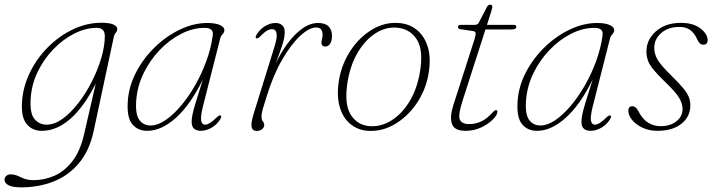

<svg xmlns="http://www.w3.org/2000/svg" viewBox="-58 -556 3078 827"><path d="M345.5 8Q327 94 281.2 147.8Q235.5 201.5 171.5 226.2Q107.5 251 34.5 251Q-4.5 251 -21.5 241.8Q-38.5 232.5 -38.5 218Q-38.5 208 -31 201.5Q-23.5 195 -11.5 195Q8 195 31.8 207.5Q55.5 220 86.5 220Q134 220 177.5 200.5Q221 181 254.2 137.8Q287.5 94.5 304 23L354.5 -196.5Q305.5 -98 246.2 -45.2Q187 7.5 122 7.5Q82 7.5 57.8 -20.5Q33.5 -48.5 36.5 -112Q40 -179.5 69.8 -241.5Q99.5 -303.5 148 -352.2Q196.5 -401 256.2 -429.5Q316 -458 379 -458Q412 -458 429.5 -450.8Q447 -443.5 447 -432Q447 -421.5 441 -415.2Q435 -409 432.5 -398.5ZM74 -128Q70.5 -66 91.2 -42.5Q112 -19 143 -19Q176.5 -19 211.5 -44.2Q246.5 -69.5 279 -111.5Q311.5 -153.5 337.2 -204Q363 -254.5 378.2 -306Q393.5 -357.5 393.5 -400.5Q393.5 -436 358.5 -436Q310.5 -436 261.8 -411.2Q213 -386.5 171.5 -343.5Q130 -300.5 103.5 -245Q77 -189.5 74 -128Z M816 -97Q805 -52.5 808.5 -35.8Q812 -19 825 -19Q844 -19 874.5 -49.5Q886 -61 892 -58.5Q898 -56 891.5 -44Q877.5 -20 853.8 -6.2Q830 7.5 807 7.5Q789 7.5 778.2 -1.5Q767.5 -10.5 767.5 -31Q767.5 -44 771 -62Q774.5 -80 785 -115Q795.5 -150 816 -214Q763 -105.5 700.2 -49Q637.5 7.5 576 7.5Q534.5 7.5 511 -22Q487.5 -51.5 492.5 -120.5Q497 -185.5 528.8 -245.8Q560.5 -306 610 -353.8Q659.5 -401.5 718.2 -429.2Q777 -457 835 -457Q870 -457 889.2 -448.2Q908.5 -439.5 908.5 -426.5Q908.5 -417 901 -409.2Q893.5 -401.5 891 -392.5ZM529 -126.5Q524 -66 541.2 -40.8Q558.5 -15.5 591.5 -15.5Q620.5 -15.5 653.8 -37.8Q687 -60 720.2 -99Q753.5 -138 782 -187.8Q810.5 -237.5 830.8 -293Q851 -348.5 858.5 -404Q863 -436 823.5 -436Q773 -436 722.8 -410.5Q672.5 -385 630.5 -341.2Q588.5 -297.5 561.2 -242Q534 -186.5 529 -126.5Z M1046 -391Q1040 -393.5 1046.5 -405.5Q1060.5 -429.5 1083.2 -443.2Q1106 -457 1129 -457Q1146.5 -457 1157.5 -447.2Q1168.5 -437.5 1168.5 -417.5Q1168.5 -392.5 1155.8 -355.2Q1143 -318 1129 -281.5Q1152 -330.5 1181.8 -370.2Q1211.5 -410 1244.8 -433.5Q1278 -457 1312.5 -457Q1343 -457 1357.5 -442Q1372 -427 1372 -402Q1372 -380.5 1364 -368Q1356 -355.5 1344 -355.5Q1326.5 -355.5 1326.5 -372.5Q1326.5 -380.5 1329 -388.2Q1331.5 -396 1331.5 -406Q1331.5 -420 1325.2 -428.8Q1319 -437.5 1303 -437.5Q1274 -437.5 1235 -401.5Q1196 -365.5 1157.5 -299.2Q1119 -233 1091 -142Q1080 -107.5 1074.2 -87.8Q1068.5 -68 1068.5 -53Q1068.5 -40 1074.2 -33.2Q1080 -26.5 1080 -16.5Q1080 -7 1070.5 0.5Q1061 8 1048 8Q1029.5 8 1025.8 -8.5Q1022 -25 1035 -67.5L1123.5 -352.5Q1137 -395.5 1133.2 -413Q1129.5 -430.5 1113.5 -430.5Q1104 -430.5 1092 -423.8Q1080 -417 1063.5 -400Q1052 -388.5 1046 -391Z M1658 -457Q1703 -454.5 1736.5 -428Q1770 -401.5 1784.8 -353.2Q1799.5 -305 1787.5 -236Q1774.5 -165 1735.2 -108.5Q1696 -52 1641 -20.2Q1586 11.5 1526 7.5Q1483.5 4.5 1451.2 -21.8Q1419 -48 1405 -96.5Q1391 -145 1402.5 -213.5Q1415.5 -284.5 1453.8 -341Q1492 -397.5 1545.5 -429.2Q1599 -461 1658 -457ZM1535.5 -12.5Q1584 -9.5 1628.5 -37.5Q1673 -65.5 1705.2 -118Q1737.5 -170.5 1750 -241Q1767.5 -339.5 1737 -386.5Q1706.5 -433.5 1648.5 -437Q1601.5 -440 1558.5 -412Q1515.5 -384 1484 -331.8Q1452.5 -279.5 1440 -208.5Q1423 -110.5 1452 -63.2Q1481 -16 1535.5 -12.5Z M1978 -422.5 1926.5 -430Q1914.5 -431.5 1914.5 -439.5Q1914.5 -449 1928 -449H1987Q1999 -449 2003.5 -457L2040 -527Q2045 -536 2054 -536Q2062.5 -536 2062.5 -526.5Q2062.5 -521.5 2057.5 -505.5L2039.5 -449H2154Q2166 -449 2166 -440.5Q2166 -429 2142.5 -429H2033L1934 -121Q1914 -59 1923 -40.2Q1932 -21.5 1962.5 -21.5Q1991 -21.5 2016 -33.5Q2041 -45.5 2067 -75Q2073 -81.5 2078 -81.5Q2084.5 -81.5 2084.5 -75Q2084.5 -61.5 2065.5 -42Q2046.5 -22.5 2015.5 -7.5Q1984.5 7.5 1947.5 7.5Q1899 7.5 1888.8 -22Q1878.5 -51.5 1894 -101L1985.5 -386Q1992 -406.5 1990.5 -413.8Q1989 -421 1978 -422.5Z M2495 -97Q2484 -52.5 2487.5 -35.8Q2491 -19 2504 -19Q2523 -19 2553.5 -49.5Q2565 -61 2571 -58.5Q2577 -56 2570.5 -44Q2556.5 -20 2532.8 -6.2Q2509 7.5 2486 7.5Q2468 7.5 2457.2 -1.5Q2446.5 -10.5 2446.5 -31Q2446.5 -44 2450 -62Q2453.5 -80 2464 -115Q2474.5 -150 2495 -214Q2442 -105.5 2379.2 -49Q2316.5 7.5 2255 7.5Q2213.5 7.5 2190 -22Q2166.5 -51.5 2171.5 -120.5Q2176 -185.5 2207.8 -245.8Q2239.5 -306 2289 -353.8Q2338.5 -401.5 2397.2 -429.2Q2456 -457 2514 -457Q2549 -457 2568.2 -448.2Q2587.5 -439.5 2587.5 -426.5Q2587.5 -417 2580 -409.2Q2572.5 -401.5 2570 -392.5ZM2208 -126.5Q2203 -66 2220.2 -40.8Q2237.5 -15.5 2270.5 -15.5Q2299.5 -15.5 2332.8 -37.8Q2366 -60 2399.2 -99Q2432.5 -138 2461 -187.8Q2489.5 -237.5 2509.8 -293Q2530 -348.5 2537.5 -404Q2542 -436 2502.5 -436Q2452 -436 2401.8 -410.5Q2351.5 -385 2309.5 -341.2Q2267.5 -297.5 2240.2 -242Q2213 -186.5 2208 -126.5Z M2787.5 -12.5Q2829 -12.5 2855.5 -33.5Q2882 -54.5 2882 -87Q2882 -110 2867 -135Q2852 -160 2806 -204Q2774 -235 2756.8 -256Q2739.5 -277 2733 -295Q2726.5 -313 2726.5 -335Q2726.5 -385 2767.2 -421.2Q2808 -457.5 2875.5 -457.5Q2928 -457.5 2959 -433.5Q2990 -409.5 2990 -382.5Q2990 -363.5 2971 -363.5Q2955 -363.5 2945 -386.5Q2934 -412 2915.8 -426Q2897.5 -440 2869.5 -440Q2819.5 -440 2789.8 -413.5Q2760 -387 2760 -349.5Q2760 -324 2774.2 -299.2Q2788.5 -274.5 2833.5 -230.5Q2866.5 -198.5 2884.2 -177Q2902 -155.5 2908.8 -138.2Q2915.5 -121 2915.5 -101.5Q2915.5 -54.5 2877.8 -23.5Q2840 7.5 2773 7.5Q2738 7.5 2709.8 -5.8Q2681.5 -19 2665 -39Q2648.5 -59 2648.5 -78.5Q2648.5 -98.5 2665.5 -98.5Q2672 -98.5 2679 -93.8Q2686 -89 2692.5 -75.5Q2710 -42 2734.2 -27.2Q2758.5 -12.5 2787.5 -12.5Z"/></svg>

Font: Fraunces 9pt Thin
Style: Italic
Weight: 100
Italic angle: -16°
Version: Version 1.000;[b76b70a41]